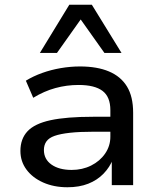

<svg xmlns="http://www.w3.org/2000/svg" viewBox="-20 -780 668 809"><path d="M264 9Q207 9 162 -11Q117 -31 91.5 -65.5Q66 -100 66 -144Q66 -195 96 -227Q126 -259 193 -273.5Q260 -288 372 -288H460V-225H375Q315 -225 274.5 -220.5Q234 -216 210 -207.5Q186 -199 175.5 -184Q165 -169 165 -148Q165 -109 197 -86.5Q229 -64 282 -64Q327 -64 364 -82.5Q401 -101 423 -133Q445 -165 445 -204V-316Q445 -372 412 -397Q379 -422 311 -422Q261 -422 213.5 -409Q166 -396 120 -368L89 -440Q120 -459 157.5 -472.5Q195 -486 236 -493Q277 -500 317 -500Q389 -500 439 -479Q489 -458 515 -415.5Q541 -373 541 -305V0H451V-110H456Q443 -76 416.5 -48.5Q390 -21 352 -6Q314 9 264 9ZM148 -557 272 -760H367L492 -557H420L320 -698L220 -557Z"/></svg>

Font: Nunito Sans 10pt SemiExpanded Medium
Style: Regular
Weight: 500
Width: 6
Designer: Vernon Adams
Foundry: Vernon Adams
Version: Version 3.101;gftools[0.9.27]